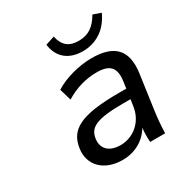

<svg xmlns="http://www.w3.org/2000/svg" viewBox="-175 -888 990 1034"><g transform="rotate(-30 320.5 -370.5)"><path d="M292.5 10.3C371.1 10.3 434.1 -27.3 469.7 -86.9C466.8 -58.1 466.3 -28.8 468.3 0H561.5C562.5 -47.4 566.9 -95.2 573.7 -142.1L602.5 -346.7C623 -489.7 557.1 -548.8 419.9 -548.8C342.8 -548.8 250 -524.4 189.5 -485.4L210.9 -412.1C273.9 -450.7 339.8 -468.8 405.3 -468.8C484.9 -468.8 518.1 -437.5 506.3 -355L500.5 -313H455.1C214.8 -313 136.7 -267.1 121.6 -159.2C107.4 -62 176.8 10.3 292.5 10.3ZM322.3 -64.5C252.4 -64.5 214.4 -102.5 222.7 -161.6C231.9 -226.1 278.3 -252.4 447.3 -252.4H491.7L485.8 -211.9C472.7 -121.1 402.3 -64.5 322.3 -64.5ZM399.9 -604C482.9 -604 551.8 -647.9 590.8 -732.9L542 -750C507.8 -691.4 468.8 -663.6 408.7 -663.6C348.6 -663.6 314.9 -690.9 302.2 -751L246.1 -732.9C255.9 -652.8 310.5 -604 399.9 -604Z"/></g></svg>

Font: Winston
Style: Italic
Weight: 400
Italic angle: -8.13011°
Designer: Vernon Adams, Kim Jin-seong, David Berlow, Cristiano Sobral
Foundry: The Winston Project Authors
Version: Version 3.004